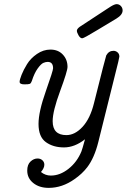

<svg xmlns="http://www.w3.org/2000/svg" viewBox="-20 -702 609 922"><path d="M74.2 -309.1Q74.2 -318.8 83.5 -342.5Q92.8 -366.2 109.9 -394Q127 -421.9 157.5 -442.9Q188 -463.9 222.2 -463.9Q259.3 -463.9 281.7 -439.9Q304.2 -416 304.2 -380.9Q304.2 -360.8 268.6 -264.4Q232.9 -168 232.9 -120.1Q232.9 -53.2 298.8 -53.2Q339.8 -53.2 376.5 -93Q413.1 -132.8 431.2 -206.1Q487.3 -430.2 490.2 -436Q502.4 -458 524.9 -458Q536.1 -458 544.7 -450.4Q553.2 -442.9 553.2 -430.2Q553.2 -428.2 547.9 -404.8L452.1 -20Q433.1 56.2 398.9 101.1Q374 133.3 337.9 158.2Q278.8 200.2 213.9 200.2Q168.9 200.2 139.9 177Q110.8 153.8 110.8 117.2Q110.8 88.4 126.5 73.7Q142.1 59.1 160.2 59.1Q174.3 59.1 183.6 67.6Q192.9 76.2 192.9 88.9Q192.9 105 176.8 124Q197.8 141.1 224.1 141.1Q268.1 141.1 309.1 108.6Q350.1 76.2 371.1 24.9Q375 15.1 388.2 -33.2Q338.4 5.9 287.1 5.9Q235.4 5.9 200.2 -19.5Q165 -44.9 165 -106.9Q165 -165 200 -263.9Q234.9 -362.8 234.9 -374Q234.9 -404.8 209 -404.8Q199.2 -404.8 188 -399.9Q176.8 -395 160.9 -373Q145 -351.1 132.8 -313Q128.9 -301.8 123 -299.3Q117.2 -296.9 97.2 -296.9Q74.2 -296.9 74.2 -309.1ZM349.1 -554.2Q349.1 -563 362.8 -573.2Q369.6 -578.1 508.8 -668.9Q529.8 -682.1 540 -682.1Q552.2 -682.1 560.5 -673.1Q568.8 -664.1 568.8 -651.9Q568.8 -630.9 539.1 -612.8Q499 -588.9 448.2 -558.1Q382.3 -518.1 375 -518.1Q365.2 -518.1 357.2 -532.2Q349.1 -546.4 349.1 -554.2Z"/></svg>

Font: CMU Concrete
Style: Italic
Weight: 500
Italic angle: -14.04°
Version: Version 0.7.0